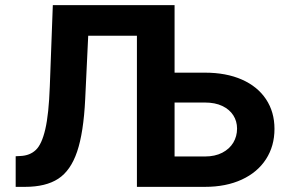

<svg xmlns="http://www.w3.org/2000/svg" viewBox="-20 -727 1124 747"><path d="M41 -119.1 59.6 -120.1Q96.2 -121.6 119.4 -143.6Q142.6 -165.5 156.2 -224.1Q169.9 -282.7 173.8 -391.6L185.5 -707H659.2V-444.3H777.3Q859.9 -444.3 920.9 -417.5Q981.9 -390.6 1014.9 -341.1Q1047.9 -291.5 1047.9 -225.6Q1047.9 -158.7 1014.9 -107.7Q981.9 -56.6 920.7 -28.3Q859.4 0 777.3 0H512.7V-587.9H323.2L311.5 -341.8Q305.2 -210.9 280 -137Q254.9 -63 206.5 -31.5Q158.2 0 77.1 0H41ZM777.3 -118.2Q816.4 -118.2 844.7 -132.8Q873 -147.5 887.7 -172.1Q902.3 -196.8 902.3 -226.6Q902.3 -255.4 887.7 -278.3Q873 -301.3 845 -314.7Q816.9 -328.1 777.3 -328.1H659.2V-118.2Z"/></svg>

Font: Pretendard
Style: Bold
Weight: 700
Designer: Base glyphs from Inter by Rasmus Andersson; Hangeul glyphs from Noto Sans CJK(Source Han Sans) by Jang Soo-young and Kan
Foundry: Kil Hyung-jin
Version: Version 1.309